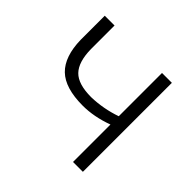

<svg xmlns="http://www.w3.org/2000/svg" viewBox="-137 -667 806 806"><g transform="rotate(45 266.0 -264.0)"><path d="M452.1 0H393.6V-222.2Q321.3 -195.8 255.4 -195.8Q150.4 -195.8 103 -241.9Q55.7 -288.1 53.7 -385.7V-528.3H111.8V-388.7Q112.8 -313 145.3 -279.5Q177.7 -246.1 255.4 -246.1Q326.2 -248 393.6 -271.5V-528.3H452.1Z"/></g></svg>

Font: Roboto-Light
Style: Regular
Weight: 300
Designer: Google
Version: Version 2.137; 2017